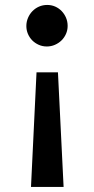

<svg xmlns="http://www.w3.org/2000/svg" viewBox="-20 -547 374 765"><path d="M210.9 -258.8 233.4 197.8H103.5L125.5 -258.8ZM166.5 -361.8Q149.4 -361.8 134.5 -368.4Q119.6 -375 108.6 -386Q97.7 -397 91.3 -411.9Q85 -426.8 85 -443.4Q85 -460.4 91.6 -475.8Q98.1 -491.2 109.4 -502.7Q120.6 -514.2 135.7 -520.8Q150.9 -527.3 168 -527.3Q185.1 -527.3 200 -520.8Q214.8 -514.2 225.8 -502.7Q236.8 -491.2 243.2 -476.1Q249.5 -460.9 249.5 -443.8Q249.5 -426.8 242.9 -411.9Q236.3 -397 225.1 -386Q213.9 -375 198.7 -368.4Q183.6 -361.8 166.5 -361.8Z"/></svg>

Font: Proza Libre
Style: Medium
Weight: 500
Designer: Jasper de Waard
Foundry: Jasper de Waard
Version: Version 1.000; ttfautohint (v1.4.1.8-43bc)